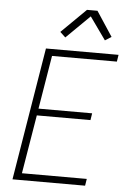

<svg xmlns="http://www.w3.org/2000/svg" viewBox="-63 -1013 725 1059"><g transform="rotate(5 300.0 -483.5)"><path d="M47 0 168 -735H570L564 -697H205L156 -401H453L447 -363H150L96 -38H455L449 0ZM269 -805 239 -833 375 -967H433L523 -830L488 -808L399 -933Z"/></g></svg>

Font: Iosevka Aile XLt Obl
Style: Regular
Weight: 200
Italic angle: -9°
Designer: Belleve Invis
Foundry: Belleve Invis
Version: Version 31.1.0; ttfautohint (v1.8.4)